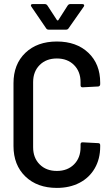

<svg xmlns="http://www.w3.org/2000/svg" viewBox="-20 -911 540 939"><path d="M46 -197V-504Q46 -597 104 -652.5Q162 -708 258 -708Q354 -708 412 -653Q470 -598 470 -507V-499Q470 -494 467 -491Q464 -488 460 -488L384 -484Q374 -484 374 -494V-509Q374 -561 342 -593Q310 -625 258 -625Q206 -625 174 -593Q142 -561 142 -509V-191Q142 -139 174 -107Q206 -75 258 -75Q310 -75 342 -107Q374 -139 374 -191V-205Q374 -215 384 -215L460 -211Q470 -211 470 -201V-194Q470 -134 443.5 -88Q417 -42 369 -17Q321 8 258 8Q162 8 104 -48Q46 -104 46 -197ZM131 -884Q131 -891 140 -891H200Q207 -891 212 -884L259 -812Q260 -811 262 -811Q264 -811 265 -812L311 -884Q316 -891 323 -891H383Q389 -891 391 -887.5Q393 -884 390 -879L315 -772Q311 -766 303 -766H218Q210 -766 206 -772L133 -879Z"/></svg>

Font: Barlow Semi Condensed Medium
Style: Regular
Weight: 500
Width: 4
Designer: Jeremy Tribby
Foundry: Tribby Type
Version: Version 1.422; ttfautohint (v1.8)